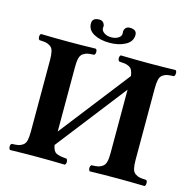

<svg xmlns="http://www.w3.org/2000/svg" viewBox="-115 -920 1044 1038"><g transform="rotate(15 407.0 -401.0)"><path d="M113.8 -522.9Q113.8 -552.7 109.4 -571.3Q105 -589.8 92.5 -598.4Q80.1 -606.9 68.1 -609.4Q56.2 -611.8 30.8 -612.8Q23.9 -617.7 23.9 -630.4Q23.9 -643.1 30.8 -647Q110.8 -645 185.1 -645Q256.8 -645 336.9 -647Q343.8 -643.1 344 -630.6Q344.2 -618.2 336.9 -612.8Q312 -611.8 300 -609.4Q288.1 -606.9 275.6 -598.4Q263.2 -589.8 258.5 -571.5Q253.9 -553.2 253.9 -522.9V-161.1L558.6 -553.2Q556.2 -572.8 550.3 -584.7Q544.4 -596.7 532.5 -602.5Q520.5 -608.4 509.5 -610.1Q498.5 -611.8 477.1 -612.8Q470.2 -617.7 470.2 -630.4Q470.2 -643.1 477.1 -647Q557.1 -645 630.9 -645Q702.6 -645 783.2 -647Q790 -643.1 790 -630.6Q790 -618.2 783.2 -612.8Q758.3 -611.8 746.1 -609.4Q733.9 -606.9 721.4 -598.4Q709 -589.8 704.6 -571.5Q700.2 -553.2 700.2 -522.9V-122.1Q700.2 -92.3 704.6 -73.7Q709 -55.2 721.4 -46.6Q733.9 -38.1 745.8 -35.6Q757.8 -33.2 783.2 -32.2Q790 -28.3 790 -15.1Q790 -2 783.2 2Q703.1 0 630.9 0Q556.6 0 477.1 2Q470.2 -2.9 470.2 -14.9Q470.2 -26.9 477.1 -32.2Q502 -33.2 513.9 -35.6Q525.9 -38.1 538.3 -46.6Q550.8 -55.2 555.4 -73.5Q560.1 -91.8 560.1 -122.1V-477.5L256.3 -86.4Q261.7 -53.2 279.3 -43.7Q296.9 -34.2 336.9 -32.2Q343.8 -27.3 344 -15.1Q344.2 -2.9 336.9 2Q256.8 0 185.1 0Q110.8 0 30.8 2Q23.9 -2.9 23.9 -15.4Q23.9 -27.8 30.8 -32.2Q55.7 -33.2 67.9 -35.6Q80.1 -38.1 92.5 -46.6Q105 -55.2 109.4 -73.5Q113.8 -91.8 113.8 -122.1ZM524.9 -773.9Q524.9 -736.8 488 -716.8Q451.2 -696.8 399.9 -696.8Q346.7 -696.8 311.3 -716.3Q275.9 -735.8 275.9 -772.9Q275.9 -803.7 314.9 -804.2Q330.1 -804.2 338.1 -794.7Q346.2 -785.2 346.2 -772.9Q346.2 -772 345.7 -768.6L345.2 -765.1Q345.2 -750 361.1 -739Q377 -728 400.9 -728Q423.8 -728 439.9 -738Q456.1 -748 456.1 -764.2L455.6 -768.1Q455.1 -772 455.1 -772.9Q455.1 -786.1 463.1 -795.2Q471.2 -804.2 486.8 -804.2Q524.9 -803.7 524.9 -773.9Z"/></g></svg>

Font: Linux Libertine
Style: Bold
Weight: 700
Designer: Philipp H. Poll
Foundry: Philipp H. Poll
Version: Version 5.0.3